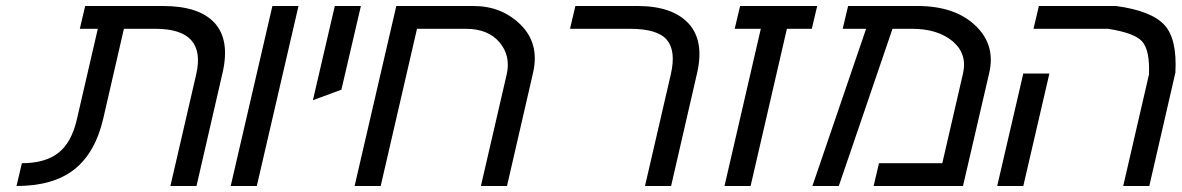

<svg xmlns="http://www.w3.org/2000/svg" viewBox="-20 -620 3939 640"><path d="M634 -372Q669 -524 498 -524H393L324 -224Q297 -109 226 -54Q156 0 35 0L53 -76Q130 -76 174 -110Q218 -144 236 -221L306 -524H246L264 -600H523Q643 -600 695 -544Q747 -487 722 -378L635 0H548Z M749 0 888 -600H975L836 0Z M1096 -600H1183L1118 -321L1023 -286Z M1669 -372Q1683 -434 1645 -479Q1607 -524 1533 -524H1370L1249 0H1162L1301 -600H1558Q1652 -600 1715 -538Q1779 -475 1757 -378L1670 0H1583Z M2105 -600Q2221 -600 2275 -542Q2328 -484 2304 -378L2217 0H2130L2216 -372Q2234 -450 2203 -487Q2172 -524 2080 -524H1880L1898 -600Z M2603 -524 2482 0H2395L2516 -524H2429L2447 -600H2704L2686 -524Z M3190 -375Q3205 -440 3156 -482Q3106 -524 3020 -524H2955L2776 0H2688L2867 -524H2789L2807 -600H3038Q3162 -600 3230 -536Q3300 -471 3277 -375L3190 0H2892L2910 -76H3121Z M3304 0 3391 -375H3478L3391 0ZM3700 -600Q3819 -584 3862 -536Q3904 -490 3898 -378L3811 0H3724L3810 -372Q3813 -453 3787 -482Q3762 -510 3674 -524H3425L3443 -600Z"/></svg>

Font: Miedinger
Style: Italic
Weight: 400
Italic angle: -13°
Version: Version 001.000